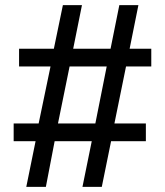

<svg xmlns="http://www.w3.org/2000/svg" viewBox="-20 -725 640 745"><path d="M82 0 118 -177H33V-246H130L176 -467H54V-536H189L224 -705H298L264 -536H409L443 -705H517L483 -536H567V-467H469L424 -246H546V-177H411L375 0H300L336 -177H192L158 0ZM205 -246H350L394 -467H250Z"/></svg>

Font: Mulish ExtraLight SemiBold
Style: Regular
Weight: 600
Version: Version 3.603